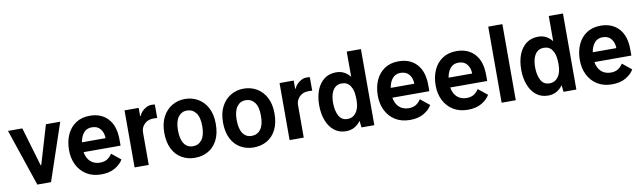

<svg xmlns="http://www.w3.org/2000/svg" viewBox="-42 -1262 6041 1808"><g transform="rotate(-10 2978.5 -358.0)"><path d="M520.2 -545.5 336.3 0H205.3L21 -545.5H158L267.8 -173.7H273.4L383.5 -545.5Z M817.1 10.3Q735.1 10.3 676.5 -26.1Q617.9 -62.5 586.6 -125.2Q555.4 -187.9 555.4 -267Q555.4 -349.8 584.5 -414.2Q613.6 -478.7 669 -515.6Q724.4 -552.6 803.3 -552.6Q912.6 -552.6 976.7 -483Q1040.8 -413.4 1040.8 -282V-225.1H687.5Q697.1 -165.8 733 -133.3Q768.8 -100.9 823.9 -100.9Q864 -100.9 891 -117.2Q918 -133.5 939.3 -165.8L1026.3 -95.5Q1002.1 -52.9 948.9 -21.3Q895.6 10.3 817.1 10.3ZM802.9 -442.1Q754.3 -442.1 725.7 -408.2Q697.1 -374.3 688.2 -318.9H913.7Q913.7 -370 885.7 -406.1Q857.6 -442.1 802.9 -442.1Z M1425.8 -550.1V-421.2Q1419.4 -422.2 1409.3 -422.6Q1399.1 -422.9 1389.2 -422.9Q1335.6 -422.9 1303.4 -390.1Q1271.3 -357.2 1270.6 -314.3V0H1135.3V-545.5H1270.6V-467.3H1275.6Q1283.4 -488.6 1301.7 -508.2Q1320 -527.7 1344.5 -540.3Q1369 -552.9 1394.9 -552.9Q1402 -552.9 1410.9 -552.4Q1419.7 -551.8 1425.8 -550.1Z M1713.1 9.6Q1642.8 9.6 1587 -22.5Q1531.2 -54.7 1499.1 -117.5Q1467 -180.4 1467 -272.7Q1467 -361.2 1499.8 -423.7Q1532.7 -486.2 1588.4 -519.4Q1644.2 -552.6 1712.4 -552.6Q1780.9 -552.6 1837 -520.2Q1893.1 -487.9 1926.3 -425.4Q1959.5 -362.9 1959.5 -272.7Q1959.5 -179.3 1927.2 -116.5Q1894.9 -53.6 1839.1 -22Q1783.4 9.6 1713.1 9.6ZM1712.4 -100.9Q1766.3 -100.9 1798.3 -143.5Q1830.3 -186.1 1830.3 -272.7Q1830.3 -359.4 1797.8 -400.7Q1765.3 -442.1 1712.4 -442.1Q1660.2 -442.1 1629.1 -399.3Q1598 -356.5 1598 -272.7Q1598 -188.9 1628 -144.9Q1658 -100.9 1712.4 -100.9Z M2274.5 9.6Q2204.2 9.6 2148.4 -22.5Q2092.7 -54.7 2060.5 -117.5Q2028.4 -180.4 2028.4 -272.7Q2028.4 -361.2 2061.3 -423.7Q2094.1 -486.2 2149.9 -519.4Q2205.6 -552.6 2273.8 -552.6Q2342.3 -552.6 2398.4 -520.2Q2454.5 -487.9 2487.7 -425.4Q2521 -362.9 2521 -272.7Q2521 -179.3 2488.6 -116.5Q2456.3 -53.6 2400.6 -22Q2344.8 9.6 2274.5 9.6ZM2273.8 -100.9Q2327.8 -100.9 2359.7 -143.5Q2391.7 -186.1 2391.7 -272.7Q2391.7 -359.4 2359.2 -400.7Q2326.7 -442.1 2273.8 -442.1Q2221.6 -442.1 2190.5 -399.3Q2159.4 -356.5 2159.4 -272.7Q2159.4 -188.9 2189.5 -144.9Q2219.5 -100.9 2273.8 -100.9Z M2908 -550.1V-421.2Q2901.6 -422.2 2891.5 -422.6Q2881.4 -422.9 2871.4 -422.9Q2817.8 -422.9 2785.7 -390.1Q2753.6 -357.2 2752.8 -314.3V0H2617.5V-545.5H2752.8V-467.3H2757.8Q2765.6 -488.6 2783.9 -508.2Q2802.2 -527.7 2826.7 -540.3Q2851.2 -552.9 2877.1 -552.9Q2884.2 -552.9 2893.1 -552.4Q2902 -551.8 2908 -550.1Z M2948.5 -275.2Q2948.5 -357.2 2973.4 -419.7Q2998.2 -482.2 3045.1 -517.4Q3092 -552.6 3158 -552.6Q3201.7 -552.6 3234.9 -534.8Q3268.1 -517 3291.9 -485.8V-727.3H3427.6V0H3304.7L3297.9 -64.3Q3273.4 -30.2 3238.6 -10.1Q3203.8 9.9 3156.6 9.9Q3091.6 9.9 3045.1 -26.5Q2998.6 -62.9 2973.5 -127.3Q2948.5 -191.8 2948.5 -275.2ZM3081.3 -275.2Q3081.3 -200.6 3107.1 -150.9Q3132.8 -101.2 3190 -101.2Q3225.9 -101.2 3250.2 -120.2Q3274.5 -139.2 3287.5 -169.7Q3300.4 -200.3 3302.2 -234.7Q3304 -247.9 3304 -267.8Q3304 -287.6 3302.2 -301.5Q3300.4 -358.3 3273.6 -399.3Q3246.8 -440.3 3192.8 -440.3Q3153.4 -440.3 3128.9 -418.1Q3104.4 -396 3092.9 -358.5Q3081.3 -321 3081.3 -275.2Z M3769.5 10.3Q3687.5 10.3 3628.9 -26.1Q3570.3 -62.5 3539.1 -125.2Q3507.8 -187.9 3507.8 -267Q3507.8 -349.8 3536.9 -414.2Q3566.1 -478.7 3621.4 -515.6Q3676.8 -552.6 3755.7 -552.6Q3865.1 -552.6 3929.2 -483Q3993.3 -413.4 3993.3 -282V-225.1H3639.9Q3649.5 -165.8 3685.4 -133.3Q3721.2 -100.9 3776.3 -100.9Q3816.4 -100.9 3843.4 -117.2Q3870.4 -133.5 3891.7 -165.8L3978.7 -95.5Q3954.5 -52.9 3901.3 -21.3Q3848 10.3 3769.5 10.3ZM3755.3 -442.1Q3706.7 -442.1 3678.1 -408.2Q3649.5 -374.3 3640.6 -318.9H3866.1Q3866.1 -370 3838.1 -406.1Q3810 -442.1 3755.3 -442.1Z M4322.8 10.3Q4240.8 10.3 4182.2 -26.1Q4123.6 -62.5 4092.3 -125.2Q4061.1 -187.9 4061.1 -267Q4061.1 -349.8 4090.2 -414.2Q4119.3 -478.7 4174.7 -515.6Q4230.1 -552.6 4308.9 -552.6Q4418.3 -552.6 4482.4 -483Q4546.5 -413.4 4546.5 -282V-225.1H4193.2Q4202.8 -165.8 4238.6 -133.3Q4274.5 -100.9 4329.5 -100.9Q4369.7 -100.9 4396.7 -117.2Q4423.7 -133.5 4445 -165.8L4532 -95.5Q4507.8 -52.9 4454.5 -21.3Q4401.3 10.3 4322.8 10.3ZM4308.6 -442.1Q4259.9 -442.1 4231.4 -408.2Q4202.8 -374.3 4193.9 -318.9H4419.4Q4419.4 -370 4391.3 -406.1Q4363.3 -442.1 4308.6 -442.1Z M4780.2 -727.3V0H4644.9V-727.3Z M4880.3 -275.2Q4880.3 -357.2 4905.2 -419.7Q4930 -482.2 4976.9 -517.4Q5023.8 -552.6 5089.8 -552.6Q5133.5 -552.6 5166.7 -534.8Q5199.9 -517 5223.7 -485.8V-727.3H5359.4V0H5236.5L5229.8 -64.3Q5205.3 -30.2 5170.5 -10.1Q5135.7 9.9 5088.4 9.9Q5023.4 9.9 4976.9 -26.5Q4930.4 -62.9 4905.4 -127.3Q4880.3 -191.8 4880.3 -275.2ZM5013.1 -275.2Q5013.1 -200.6 5038.9 -150.9Q5064.6 -101.2 5121.8 -101.2Q5157.7 -101.2 5182 -120.2Q5206.3 -139.2 5219.3 -169.7Q5232.2 -200.3 5234 -234.7Q5235.8 -247.9 5235.8 -267.8Q5235.8 -287.6 5234 -301.5Q5232.2 -358.3 5205.4 -399.3Q5178.6 -440.3 5124.6 -440.3Q5085.2 -440.3 5060.7 -418.1Q5036.2 -396 5024.7 -358.5Q5013.1 -321 5013.1 -275.2Z M5701.3 10.3Q5619.3 10.3 5560.7 -26.1Q5502.1 -62.5 5470.9 -125.2Q5439.6 -187.9 5439.6 -267Q5439.6 -349.8 5468.8 -414.2Q5497.9 -478.7 5553.3 -515.6Q5608.7 -552.6 5687.5 -552.6Q5796.9 -552.6 5861 -483Q5925.1 -413.4 5925.1 -282V-225.1H5571.7Q5581.3 -165.8 5617.2 -133.3Q5653.1 -100.9 5708.1 -100.9Q5748.2 -100.9 5775.2 -117.2Q5802.2 -133.5 5823.5 -165.8L5910.5 -95.5Q5886.4 -52.9 5833.1 -21.3Q5779.8 10.3 5701.3 10.3ZM5687.1 -442.1Q5638.5 -442.1 5609.9 -408.2Q5581.3 -374.3 5572.4 -318.9H5797.9Q5797.9 -370 5769.9 -406.1Q5741.8 -442.1 5687.1 -442.1Z"/></g></svg>

Font: Interface
Style: Bold
Weight: 700
Designer: Rasmus Andersson
Foundry: rsms
Version: Version 1.8